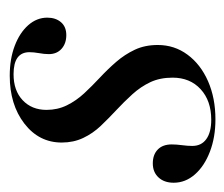

<svg xmlns="http://www.w3.org/2000/svg" viewBox="-60 -412 477 408"><g transform="rotate(-90 179.0 -207.5)"><path d="M129.8 11.3Q91.9 11.3 61.3 -0.4Q30.6 -12.1 12.9 -32.3Q-4.8 -52.4 -4.8 -77.4Q-4.8 -97.6 6.5 -109.7Q17.7 -121.8 36.3 -121.8Q54.8 -121.8 65.7 -111.3Q76.6 -100.8 76.6 -81.5Q76.6 -71.8 75 -59.7Q73.4 -47.6 73.4 -37.9Q73.4 -18.5 87.9 -8.1Q102.4 2.4 129 2.4Q169.4 2.4 194 -20.2Q218.5 -42.7 218.5 -79.8Q218.5 -106.5 208.9 -127Q199.2 -147.6 183.1 -165.3Q166.9 -183.1 149.6 -199.2Q132.3 -215.3 116.1 -232.3Q100 -249.2 90.3 -269.8Q80.6 -290.3 80.6 -315.3Q80.6 -363.7 121 -394.8Q161.3 -425.8 222.6 -425.8Q258.1 -425.8 285.9 -415.3Q313.7 -404.8 329.8 -386.7Q346 -368.5 346 -346Q346 -328.2 336.3 -316.9Q326.6 -305.6 308.9 -305.6Q291.1 -305.6 279.8 -315.7Q268.5 -325.8 268.5 -342.7Q268.5 -352.4 270.6 -363.7Q272.6 -375 272.6 -383.9Q272.6 -400.8 260.9 -409.3Q249.2 -417.7 225.8 -417.7Q191.1 -417.7 170.6 -398.4Q150 -379 150 -347.6Q150 -324.2 159.7 -304.4Q169.4 -284.7 185.1 -267.7Q200.8 -250.8 218.5 -234.3Q236.3 -217.7 252 -199.6Q267.7 -181.5 277.8 -160.1Q287.9 -138.7 287.9 -111.3Q287.9 -75.8 267.3 -48Q246.8 -20.2 210.9 -4.4Q175 11.3 129.8 11.3Z"/></g></svg>

Font: Playfair 144pt SemiCondensed
Style: Italic
Weight: 400
Width: 4
Italic angle: -15.6°
Designer: Claus Eggers Sørensen
Foundry: Claus Eggers Sørensen
Version: Version 2.203